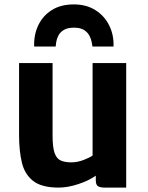

<svg xmlns="http://www.w3.org/2000/svg" viewBox="-20 -843 671 871"><path d="M246 8Q168.5 8 130 -22.5Q91.5 -53 79 -106.5Q66.5 -160 66.5 -230V-557H218.5V-228Q218.5 -175.5 227.5 -149.5Q236.5 -123.5 255.2 -115Q274 -106.5 303.5 -106.5Q331 -106.5 359 -117.2Q387 -128 400 -137.5V-557H552.5V8H455.5Q435.5 8 425 2Q414.5 -4 414.5 -26V-46Q383 -23.5 335.2 -7.8Q287.5 8 246 8ZM315 -823Q371.5 -823 412.5 -797.2Q453.5 -771.5 475.2 -728Q497 -684.5 495 -632H399.5Q398.5 -639 395.8 -653Q393 -667 385.2 -681.8Q377.5 -696.5 361 -707Q344.5 -717.5 315.5 -717.5Q286 -717.5 269.2 -707Q252.5 -696.5 245 -681.8Q237.5 -667 235.2 -653Q233 -639 232.5 -632H135Q133 -684.5 153.5 -728Q174 -771.5 214.8 -797.2Q255.5 -823 315 -823Z"/></svg>

Font: Merriweather Sans
Style: Bold
Weight: 700
Designer: Eben Sorkin
Foundry: Eben Sorkin
Version: Version 1.008; ttfautohint (v1.7.19-72a1) -l 8 -r 50 -G 200 